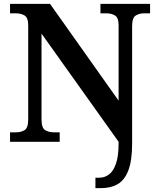

<svg xmlns="http://www.w3.org/2000/svg" viewBox="-20 -734 819 994"><path d="M474 240V186H494Q522 186 544.5 169Q567 152 580.5 113Q594 74 594 8V0L195 -560V-116Q195 -72 213.5 -60.5Q232 -49 258 -49H289V0H32V-49H63Q89 -49 107.5 -60.5Q126 -72 126 -116V-602Q126 -643 107 -654Q88 -665 63 -665H32V-714H239L594 -213V-603Q594 -643 575 -654Q556 -665 531 -665H500V-714H757V-665H726Q701 -665 682.5 -653.5Q664 -642 664 -598V8Q664 97 644.5 148Q625 199 589 219.5Q553 240 503 240Z"/></svg>

Font: Noto Serif Vithkuqi SemiBold
Style: Regular
Weight: 600
Version: Version 1.005